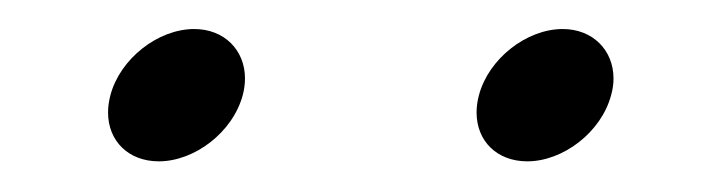

<svg xmlns="http://www.w3.org/2000/svg" viewBox="-20 -666 487 129"><path d="M390.6 -602.1C391.7 -605.9 392.2 -609.7 392.2 -613.3C392.2 -632.3 378.2 -646.5 358.1 -646.5C333.7 -646.5 308.3 -626.5 301.8 -602.1C300.7 -598 300.2 -594.1 300.2 -590.4C300.2 -571.3 313.8 -557.6 334.3 -557.6C358.2 -557.6 384 -577.1 390.6 -602.1ZM143.1 -602.1C144.1 -605.9 144.6 -609.7 144.6 -613.3C144.6 -632.3 130.7 -646.5 110.5 -646.5C86.1 -646.5 60.7 -626.5 54.2 -602.1C53.1 -598 52.6 -594.1 52.6 -590.4C52.6 -571.3 66.3 -557.6 86.7 -557.6C110.7 -557.6 136.4 -577.1 143.1 -602.1Z"/></svg>

Font: Pierce
Style: Oblique
Weight: 400
Italic angle: -15°
Version: Version 0.2.0